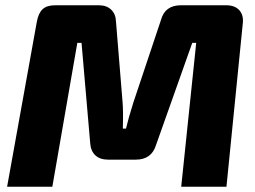

<svg xmlns="http://www.w3.org/2000/svg" viewBox="-20 -710 970 730"><path d="M668 -690H840Q873 -690 890 -671Q907 -652 903 -620L841 0H669L726 -547H711L573 -158Q556 -103 496 -103H391Q360 -103 342.5 -119.5Q325 -136 323 -165L290 -547H274L179 0H7L120 -627Q126 -660 142 -675Q158 -690 190 -690H356Q385 -690 402.5 -673.5Q420 -657 421 -628L446 -322Q449 -289 447 -221H459Q468 -260 487 -320L592 -634Q607 -690 668 -690Z"/></svg>

Font: Ezarion Extra Bold
Style: Italic
Weight: 800
Italic angle: -8°
Designer: Natanael Gama
Version: Version 1.001;PS 001.001;hotconv 1.0.70;makeotf.lib2.5.58329